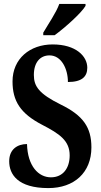

<svg xmlns="http://www.w3.org/2000/svg" viewBox="-20 -951 515 981"><path d="M201 -784V-771H259C314 -811 397 -886 417 -921V-931H283C267 -886 227 -829 201 -784ZM227 10C359 10 447 -69 447 -198C447 -300 405 -361 290 -417C179 -472 153 -510 153 -568C153 -632 185 -668 233 -668C294 -668 327 -599 327 -532C398 -532 426 -559 426 -605C426 -663 369 -724 249 -724C133 -724 44 -651 44 -535C44 -435 84 -371 196 -313C285 -267 336 -232 336 -157C336 -92 302 -45 240 -45C177 -45 121 -102 118 -215C70 -215 27 -189 27 -127C27 -60 71 10 227 10Z"/></svg>

Font: Noto Serif Devanagari ExtraCondensed
Style: Bold
Weight: 700
Width: 2
Designer: Universal Thirst, Indian Type Foundry and the Monotype Design Team
Foundry: Monotype Imaging Inc.
Version: Version 2.004